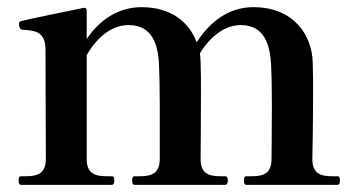

<svg xmlns="http://www.w3.org/2000/svg" viewBox="-20 -516 998 536"><path d="M910 -24C879 -24 852 -28 852 -72C852 -72 854 -172 854 -255C854 -289 854 -320 853 -342C851 -416 802 -496 687 -496C618 -496 566 -455 529 -398C509 -452 460 -496 375 -496C309 -496 257 -459 222 -407V-487C222 -492 219 -495 213 -494C178 -487 48 -460 39 -457C34 -456 33 -453 33 -449C33 -446 34 -434 42 -433C83 -431 106 -425 107 -379L108 -72C108 -28 80 -24 49 -24H39C33 -24 32 -19 32 -12C32 -6 33 0 39 0H292C298 0 299 -6 299 -12C299 -19 298 -24 292 -24H280C250 -24 222 -28 222 -72V-362C252 -414 293 -446 339 -446C405 -446 422 -392 424 -332C425 -311 426 -270 426 -226V-72C426 -28 398 -24 368 -24H356C350 -24 349 -19 349 -12C349 -6 350 0 356 0H609C614 0 616 -6 616 -12C616 -19 614 -24 609 -24H598C567 -24 540 -28 540 -72C540 -72 541 -172 541 -255C541 -289 541 -320 540 -342C540 -350 539 -359 538 -367C568 -416 609 -446 652 -446C718 -446 734 -392 737 -332C738 -311 739 -271 739 -228C739 -155 738 -72 738 -72C738 -28 711 -24 680 -24H668C662 -24 661 -19 661 -12C661 -6 662 0 668 0H922C928 0 929 -6 929 -12C929 -19 928 -24 922 -24Z"/></svg>

Font: Shippori Mincho OTF
Style: Bold
Weight: 800
Designer: FONTDASU
Foundry: FONTDASU / Google Inc. / but / Adobe
Version: Version 3.300;hotconv 1.0.109;makeotfexe 2.5.65596